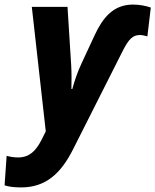

<svg xmlns="http://www.w3.org/2000/svg" viewBox="-87 -579 679 839"><path d="M5 240C113 240 179 179 232 74L448 -354C476 -410 494 -426 525 -426C534 -426 547 -423 557 -420L572 -546C549 -554 522 -559 494 -559C408 -559 362 -501 327 -426L268 -299C251 -263 238 -223 229 -190H225C226 -223 226 -264 224 -295L208 -549H52L113 -5L93 35C69 81 41 109 -8 109C-27 109 -43 106 -58 102L-67 231C-51 236 -29 240 5 240Z"/></svg>

Font: Noto Sans SemiCondensed ExtraBold
Style: Italic
Weight: 800
Width: 4
Italic angle: -12°
Designer: Monotype Design Team
Foundry: Monotype Imaging Inc.
Version: Version 2.013